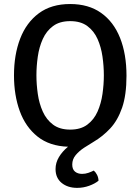

<svg xmlns="http://www.w3.org/2000/svg" viewBox="-20 -716 698 954"><path d="M49.5 -341.5Q49.5 -444 80.2 -524Q111 -604 173 -650Q235 -696 328.5 -696Q420 -696 482.2 -652Q544.5 -608 576.5 -527.8Q608.5 -447.5 608.5 -339.5Q608.5 -244 586.8 -181Q565 -118 527.8 -78Q490.5 -38 444.5 -11Q422.5 2 398 18Q373.5 34 356.2 54.5Q339 75 339 101.5Q339 125.5 352.8 136.8Q366.5 148 388 148Q404 148 419 142.8Q434 137.5 446 131.5Q455.5 139.5 462.2 152.8Q469 166 469.5 182Q452 196.5 423.2 207Q394.5 217.5 363.5 217.5Q316.5 217.5 286.2 192.8Q256 168 256 124Q256 92.5 273 64.2Q290 36 318 13Q226 10 166.5 -37.5Q107 -85 78.2 -164Q49.5 -243 49.5 -341.5ZM161 -342Q161 -296.5 167.8 -249.2Q174.5 -202 192.5 -161.8Q210.5 -121.5 243.5 -96.8Q276.5 -72 329 -72Q381 -72 414 -96.8Q447 -121.5 464.8 -161.8Q482.5 -202 489.2 -249.2Q496 -296.5 496 -342Q496 -387.5 489.2 -434.8Q482.5 -482 464.8 -522Q447 -562 414 -586.5Q381 -611 329 -611Q276.5 -611 243.5 -586.5Q210.5 -562 192.5 -522Q174.5 -482 167.8 -434.8Q161 -387.5 161 -342Z"/></svg>

Font: Signika SC
Style: Regular
Weight: 400
Designer: Anna Giedryś
Foundry: Anna Giedryś
Version: Version 2.000; ttfautohint (v1.8.3) -l 8 -r 50 -G 200 -x 9 -